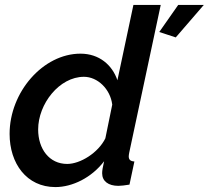

<svg xmlns="http://www.w3.org/2000/svg" viewBox="-20 -750 848 780"><path d="M19 -206C19 -86 88 10 205 10C274 10 352 -28 403 -95C397 -70 395 -56 395 -46C395 -14 420 5 461 5C472 5 487 3 506 0L526 -94C510 -95 503 -101 503 -115C503 -119 504 -124 505 -130L633 -730H522L457 -424C436 -486 383 -532 307 -532C155 -532 19 -376 19 -206ZM627 -620 694 -598 808 -730H704ZM408 -188C379 -129 306 -84 253 -84C180 -84 135 -145 135 -224C135 -328 221 -438 321 -438C376 -438 428 -389 436 -325Z"/></svg>

Font: FIGSv2-sans-serif SmBold Italic
Style: Regular
Weight: 600
Italic angle: -12°
Designer: Matt McInerney, Pablo Impallari, Rodrigo Fuenzalida
Foundry: Matt McInerney, Pablo Impallari, Rodrigo Fuenzalida
Version: Version 4.020;hotconv 1.0.109;makeotfexe 2.5.65596